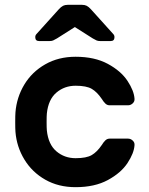

<svg xmlns="http://www.w3.org/2000/svg" viewBox="-20 -765 617 795"><path d="M43 0ZM293 -110Q338 -110 360 -123Q382 -136 401 -164Q409 -177 416.5 -184Q424 -191 434 -191H510Q521 -191 529.5 -183Q538 -175 537 -164Q535 -131 508 -90Q481 -49 426.5 -19.5Q372 10 293 10Q222 10 167.5 -21Q113 -52 81 -104.5Q49 -157 44 -219Q43 -231 43 -259Q43 -288 44 -300Q49 -362 80.5 -414.5Q112 -467 167 -498.5Q222 -530 293 -530Q372 -530 426.5 -500.5Q481 -471 508 -430Q535 -389 537 -356Q538 -345 529.5 -337Q521 -329 510 -329H434Q424 -329 416.5 -336Q409 -343 401 -356Q382 -384 360 -397Q338 -410 293 -410Q247 -410 213.5 -381.5Q180 -353 174 -295Q173 -285 173 -260Q173 -235 174 -225Q180 -167 213.5 -138.5Q247 -110 293 -110ZM357 -726 449 -624Q454 -619 454 -611Q454 -595 438 -595H395Q386 -595 380 -597.5Q374 -600 364 -606L290 -653L216 -606Q206 -600 200 -597.5Q194 -595 185 -595H142Q126 -595 126 -611Q126 -619 131 -624L223 -726Q233 -737 241 -741Q249 -745 260 -745H320Q331 -745 339 -741Q347 -737 357 -726Z"/></svg>

Font: Hezaedrus Medium
Style: Regular
Weight: 500
Designer: Hubert & Fischer
Foundry: Hubert & Fischer
Version: Version 1.10;September 3, 2019;FontCreator 11.5.0.2425 64-bi